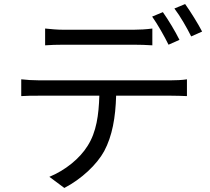

<svg xmlns="http://www.w3.org/2000/svg" viewBox="-20 -872 1040 949"><path d="M203 -731V-648C229 -650 262 -651 295 -651H640C669 -651 704 -650 733 -648V-731C704 -727 669 -725 640 -725H294C262 -725 232 -728 203 -731ZM85 -480V-397C112 -399 141 -399 171 -399H471C468 -304 457 -220 413 -151C374 -88 302 -30 224 2L298 57C383 13 459 -59 495 -125C535 -200 551 -291 554 -399H826C850 -399 882 -398 904 -397V-480C880 -476 847 -475 826 -475H171C140 -475 112 -477 85 -480ZM785 -812 732 -790C759 -752 793 -692 813 -651L867 -675C847 -716 810 -777 785 -812ZM895 -852 842 -830C871 -792 903 -736 925 -692L979 -716C960 -753 921 -816 895 -852Z"/></svg>

Font: Microsoft YaHei
Style: Regular
Weight: 400
Designer: Ryoko NISHIZUKA 西塚涼子 (kana, bopomofo & ideographs); Paul D. Hunt (Latin, Greek & Cyrillic); Sandoll Communications 산돌커뮤니
Foundry: Adobe
Version: Version 2.001;hotconv 1.0.111;makeotfexe 2.5.65597